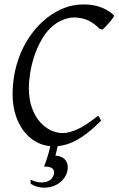

<svg xmlns="http://www.w3.org/2000/svg" viewBox="-20 -650 537 870"><path d="M287.1 107.9Q287.1 133.8 272 155.3Q256.8 176.8 232.7 188.7Q208.5 200.7 178.5 200.4Q148.4 200.2 119.1 183.1L118.2 164.1Q143.6 175.8 163.6 176.5Q183.6 177.2 197.3 171.1Q210.9 165 218 153.8Q225.1 142.6 225.1 130.9Q225.1 118.2 213.9 111.1Q202.6 104 179.7 105Q186.5 86.9 191.2 73Q195.8 59.1 199.2 46.9Q202.6 34.7 205.1 22.9Q206.5 18.1 207.5 12.2Q179.2 9.8 152.8 -2.4Q119.1 -18.6 93.5 -48.8Q67.9 -79.1 52.5 -123.3Q37.1 -167.5 37.1 -224.1Q37.1 -270 46.1 -317.6Q55.2 -365.2 74.2 -410.4Q93.3 -455.6 123 -496.3Q152.8 -537.1 193.8 -569.8Q229.5 -597.7 270.8 -613.8Q312 -629.9 357.9 -629.9Q406.2 -629.9 440.4 -615.7Q474.6 -601.6 496.1 -581.1Q498 -578.6 492.7 -570.3Q487.3 -562 478.8 -551.8Q470.2 -541.5 460.7 -531.5Q451.2 -521.5 444.8 -516.1L430.2 -520Q410.2 -542 381.6 -556.4Q353 -570.8 313 -570.8Q293.5 -570.8 269 -561.5Q244.6 -552.2 225.1 -537.1Q194.3 -513.2 172.6 -477.1Q150.9 -440.9 137.2 -401.1Q123.5 -361.3 117.2 -322Q110.8 -282.7 110.8 -252Q110.8 -198.7 125.2 -159.9Q139.6 -121.1 162.4 -95.9Q185.1 -70.8 212.2 -58.8Q239.3 -46.9 265.1 -46.9Q292.5 -46.9 330.8 -64.2Q369.1 -81.5 423.8 -125Q426.3 -124 428.2 -120.8Q430.2 -117.7 432.1 -114.3Q434.1 -110.8 435.5 -107.7Q437 -104.5 438 -103Q404.8 -69.8 375.7 -47.4Q346.7 -24.9 320.3 -11.5Q293.9 2 270 7.3Q255.4 10.7 241.2 12.2Q239.3 23.4 237.3 30.8Q234.4 43 231 55.2Q255.9 56.2 271.5 70.1Q287.1 84 287.1 107.9Z"/></svg>

Font: Gentium Plus
Style: Italic
Weight: 400
Italic angle: -8°
Designer: J. Victor Gaultney, Annie Olsen, Iska Routamaa
Foundry: SIL International
Version: Version 1.510